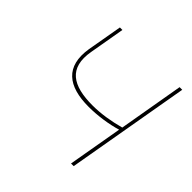

<svg xmlns="http://www.w3.org/2000/svg" viewBox="-177 -864 1028 1028"><g transform="rotate(45 337.0 -350.0)"><path d="M350 -281C417 -281 493 -292 552 -310L498 0H518L640 -700H620L556 -330C490 -312 423 -301 359 -301C210 -301 126 -352 152 -499L187 -700H168L133 -501C108 -346 194 -281 350 -281Z"/></g></svg>

Font: Fixel Display Thin
Style: Italic
Weight: 100
Italic angle: -10°
Designer: AlfaBravo + MacPaw
Foundry: Kyrylo Tkachov, Marchela Mozhyna, Serhii Makarenko, Maria Weinstein, Zakhar Kryvoshyya
Version: Version 1.210;Glyphs 3.2 (3217)